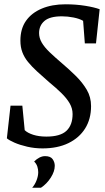

<svg xmlns="http://www.w3.org/2000/svg" viewBox="-20 -680 488 894"><path d="M178 11Q141 11 106.5 3Q72 -5 47 -16Q22 -27 12 -36L29 -188H84L95 -74Q108 -61 134.5 -52.5Q161 -44 196 -44Q261 -44 289.5 -71Q318 -98 318 -149Q318 -175 304.5 -198.5Q291 -222 266 -246.5Q241 -271 208 -298Q177 -325 152.5 -347.5Q128 -370 110.5 -391.5Q93 -413 84 -437Q75 -461 75 -491Q75 -546 101 -583Q127 -620 174.5 -640Q222 -660 285 -660Q334 -660 377 -653Q420 -646 444 -637L427 -478H375L367 -583Q350 -593 322.5 -598.5Q295 -604 268 -604Q212 -604 187 -582.5Q162 -561 162 -526Q162 -503 174.5 -481.5Q187 -460 211 -437Q235 -414 269 -385Q302 -357 333 -326.5Q364 -296 384 -262Q404 -228 404 -186Q404 -126 376.5 -82Q349 -38 298.5 -13.5Q248 11 178 11ZM130 194Q143 179 150.5 159Q158 139 158 122Q158 109 154 96Q150 83 139 72Q151 60 164 53.5Q177 47 190 47Q215 47 225 61Q235 75 235 92Q235 118 216.5 147Q198 176 171 194Z"/></svg>

Font: Faustina Medium
Style: Italic
Weight: 500
Italic angle: -8°
Designer: Alfonso Garcia
Foundry: http://www.omnibus-type.com
Version: Version 1.200